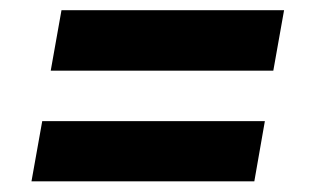

<svg xmlns="http://www.w3.org/2000/svg" viewBox="-20 -499 595 366"><path d="M521.5 -479.5 501 -364.3H76.7L97.2 -479.5ZM484.9 -268.1 464.8 -153.3H40L60.5 -268.1Z"/></svg>

Font: Mardoto
Style: Bold Italic
Weight: 700
Italic angle: -12°
Designer: Christian Robertson, Vahan Hovhannisyan
Foundry: Google
Version: Version 1.000